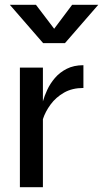

<svg xmlns="http://www.w3.org/2000/svg" viewBox="-20 -781 430 801"><path d="M63 -499H159V-358Q165 -380 177 -406Q189 -432 209 -455.5Q229 -479 258.5 -494Q288 -509 328 -509V-414Q281 -414 247 -394.5Q213 -375 191 -345Q169 -315 159 -284V0H63ZM390 -761 251 -601H160L21 -761H130L206 -661L281 -761Z"/></svg>

Font: Syne Medium
Style: Regular
Weight: 500
Designer: Lucas Descroix
Foundry: Bonjour Monde
Version: Version 2.200; ttfautohint (v1.8.4)